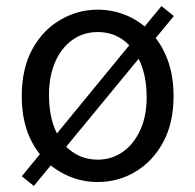

<svg xmlns="http://www.w3.org/2000/svg" viewBox="-20 -589 646 635"><path d="M303 13Q237 13 179 -20.5Q121 -54 86.5 -117.5Q52 -181 52 -271Q52 -362 86.5 -425.5Q121 -489 179 -523Q237 -557 303 -557Q353 -557 398.5 -538Q444 -519 479 -482Q514 -445 534 -392Q554 -339 554 -271Q554 -181 519 -117.5Q484 -54 427 -20.5Q370 13 303 13ZM303 -61Q350 -61 386.5 -87Q423 -113 444 -159Q465 -205 465 -267Q465 -334 444 -382.5Q423 -431 387 -457Q351 -483 303 -483Q256 -483 219.5 -457Q183 -431 162.5 -384Q142 -337 142 -275Q142 -209 162.5 -160.5Q183 -112 219.5 -86.5Q256 -61 303 -61ZM92 26 52 -6 514 -569 555 -536Z"/></svg>

Font: Noto Sans TC
Style: Regular
Weight: 400
Designer: Ryoko NISHIZUKA  (kana, bopomofo & ideographs); Paul D. Hunt (Latin, Greek & Cyrillic); Sandoll Communications , Soo-you
Foundry: Adobe
Version: Version 2.004-H2;hotconv 1.0.118;makeotfexe 2.5.65603